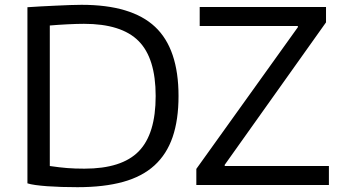

<svg xmlns="http://www.w3.org/2000/svg" viewBox="-20 -769 1423 798"><path d="M796 -67 1218 -656V-661H810V-740H1335V-676L914 -84V-79H1347V0H796ZM302 9Q268 9 236 8Q204 7 176.5 5Q149 3 127.5 0Q106 -3 94 -7V-739Q120 -741 151 -742.5Q182 -744 212.5 -745.5Q243 -747 271 -748Q299 -749 319 -749Q527 -749 624.5 -657.5Q722 -566 722 -370Q722 -271 697.5 -199.5Q673 -128 622 -81.5Q571 -35 491.5 -13Q412 9 302 9ZM331 -68Q486 -68 556.5 -140Q627 -212 627 -370Q627 -527 556 -598.5Q485 -670 329 -670Q301 -670 261 -668Q221 -666 187 -663V-79Q228 -73 259.5 -70.5Q291 -68 331 -68Z"/></svg>

Font: Encode Sans Wide
Style: Regular
Weight: 400
Designer: Pablo Impallari, Andres Torresi
Foundry: Pablo Impallari, Andres Torresi
Version: Version 1.000; ttfautohint (v1.00) -l 8 -r 50 -G 200 -x 14 -